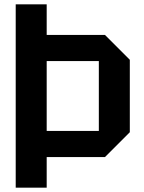

<svg xmlns="http://www.w3.org/2000/svg" viewBox="-20 -720 660 880"><path d="M52 140V-700H194V-560H461L575 -446V-114L461 0H194V140ZM194 -120H433V-440H194Z"/></svg>

Font: Tektur SemiBold
Style: Regular
Weight: 600
Designer: Adam Jagosz
Foundry: Adam Jagosz
Version: Version 1.005;gftools[0.9.30]